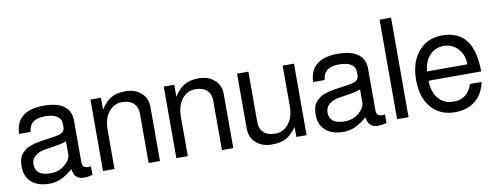

<svg xmlns="http://www.w3.org/2000/svg" viewBox="-62 -1045 3569 1385"><g transform="rotate(-10 1722.0 -353.0)"><path d="M377 -165V-259Q352 -247 301.5 -239Q251 -231 214 -225Q177 -219 147 -196.5Q117 -174 117 -134Q117 -94 144 -72Q171 -50 230 -50Q289 -50 333 -86.5Q377 -123 377 -165ZM53 -369Q59 -539 263 -539Q360 -539 410 -502.5Q460 -466 460 -396V-88Q460 -47 505 -47Q514 -47 523 -49V14Q488 23 457 23Q426 23 405.5 4.5Q385 -14 380 -54Q296 23 209.5 23Q123 23 76.5 -19Q30 -61 30 -132Q30 -204 64 -234Q78 -247 87.5 -255Q97 -263 119.5 -270.5Q142 -278 154 -281.5Q166 -285 196 -290Q230 -296 284.5 -303Q339 -310 358 -323Q377 -336 377 -362V-384Q377 -422 346.5 -442Q316 -462 259 -462Q202 -462 172 -439.5Q142 -417 137 -369Z M603 -524H680V-436Q715 -491 755.5 -515Q796 -539 863 -539Q930 -539 975 -500Q1020 -461 1020 -396V0H937V-363Q937 -410 908 -438Q879 -466 822 -466Q765 -466 726 -417.5Q687 -369 687 -289V0H603Z M1140 -524H1217V-436Q1252 -491 1292.5 -515Q1333 -539 1400 -539Q1467 -539 1512 -500Q1557 -461 1557 -396V0H1474V-363Q1474 -410 1445 -438Q1416 -466 1359 -466Q1302 -466 1263 -417.5Q1224 -369 1224 -289V0H1140Z M2094 0H2019V-73Q1982 -21 1942 1Q1902 23 1835 23Q1768 23 1722.5 -16Q1677 -55 1677 -120V-524H1760V-153Q1760 -106 1789 -78Q1818 -50 1875.5 -50Q1933 -50 1972 -98.5Q2011 -147 2011 -227V-524H2094Z M2531 -165V-259Q2506 -247 2455.5 -239Q2405 -231 2368 -225Q2331 -219 2301 -196.5Q2271 -174 2271 -134Q2271 -94 2298 -72Q2325 -50 2384 -50Q2443 -50 2487 -86.5Q2531 -123 2531 -165ZM2207 -369Q2213 -539 2417 -539Q2514 -539 2564 -502.5Q2614 -466 2614 -396V-88Q2614 -47 2659 -47Q2668 -47 2677 -49V14Q2642 23 2611 23Q2580 23 2559.5 4.5Q2539 -14 2534 -54Q2450 23 2363.5 23Q2277 23 2230.5 -19Q2184 -61 2184 -132Q2184 -204 2218 -234Q2232 -247 2241.5 -255Q2251 -263 2273.5 -270.5Q2296 -278 2308 -281.5Q2320 -285 2350 -290Q2384 -296 2438.5 -303Q2493 -310 2512 -323Q2531 -336 2531 -362V-384Q2531 -422 2500.5 -442Q2470 -462 2413 -462Q2356 -462 2326 -439.5Q2296 -417 2291 -369Z M2841 -729V0H2757V-729Z M3030 -302H3325Q3325 -370 3284 -416Q3243 -462 3180 -462Q3117 -462 3076 -418.5Q3035 -375 3030 -302ZM3414 -234H3028Q3030 -152 3070.5 -103Q3111 -54 3182 -54Q3284 -54 3319 -159H3403Q3387 -73 3328 -25Q3269 23 3179 23Q3069 23 3005 -51.5Q2941 -126 2941 -255Q2941 -384 3006.5 -461.5Q3072 -539 3181 -539Q3414 -539 3414 -234Z"/></g></svg>

Font: Autonym
Style: Regular
Weight: 500
Version: Version 1.0.20131126